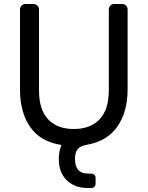

<svg xmlns="http://www.w3.org/2000/svg" viewBox="-20 -720 738 960"><path d="M618 -673V-273Q618 -161 567 -87.5Q516 -14 414 4Q383 9 369 25Q355 41 355 74Q355 112 371.5 130Q388 148 421 148H436Q446 148 452 154Q458 160 458 170V198Q458 208 452 214Q446 220 436 220H417Q354 220 314 181.5Q274 143 274 74Q274 38 287 5Q181 -12 130.5 -85.5Q80 -159 80 -273V-673Q80 -684 88 -692Q96 -700 107 -700H148Q159 -700 167 -692Q175 -684 175 -673V-268Q175 -172 220.5 -123.5Q266 -75 349 -75Q432 -75 478 -123.5Q524 -172 524 -268V-673Q524 -684 532 -692Q540 -700 551 -700H591Q602 -700 610 -692Q618 -684 618 -673Z"/></svg>

Font: Hezaedrus
Style: Regular
Weight: 400
Designer: Hubert & Fischer
Foundry: Hubert & Fischer
Version: Version 1.10;September 3, 2019;FontCreator 11.5.0.2425 64-bi